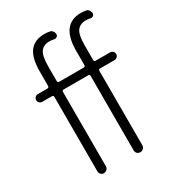

<svg xmlns="http://www.w3.org/2000/svg" viewBox="-179 -843 858 945"><g transform="rotate(-30 250.0 -370.0)"><path d="M44.9 -456.1Q36.1 -456.1 29.3 -462.4Q22.5 -468.8 22.5 -478Q22.5 -487.3 29.3 -493.7Q36.1 -500 44.9 -500H98.6Q107.4 -500 108.4 -508.8V-589.8Q108.4 -668 136.2 -704.1Q164.1 -740.2 220.7 -740.2Q235.4 -740.2 249 -737.3Q258.8 -736.3 265.1 -727.5Q271.5 -718.8 271.5 -709Q271.5 -701.2 264.2 -696.3Q256.8 -691.4 249 -693.4Q237.3 -696.3 223.6 -696.3Q190.4 -696.3 173.8 -674.3Q157.2 -652.3 157.2 -592.8V-508.8Q157.2 -500 166 -500H305.7Q313.5 -500 314.5 -508.8V-589.8Q314.5 -740.2 427.7 -740.2Q441.4 -740.2 456.1 -737.3Q465.8 -736.3 471.7 -727.5Q477.5 -718.8 477.5 -709Q477.5 -701.2 470.7 -696.3Q463.9 -691.4 456.1 -693.4Q444.3 -696.3 430.7 -696.3Q397.5 -696.3 380.9 -674.3Q364.3 -652.3 364.3 -592.8V-508.8Q364.3 -500 372.1 -500H455.1Q463.9 -500 470.7 -493.7Q477.5 -487.3 477.5 -478Q477.5 -468.8 470.7 -462.4Q463.9 -456.1 455.1 -456.1H372.1Q364.3 -456.1 364.3 -447.3V-25.4Q364.3 -14.6 356.9 -7.3Q349.6 0 338.9 0Q328.1 0 321.3 -6.8Q314.5 -13.7 314.5 -25.4V-447.3Q314.5 -456.1 305.7 -456.1H166Q157.2 -456.1 157.2 -447.3V-25.4Q157.2 -14.6 149.4 -7.3Q141.6 0 131.8 0Q122.1 0 115.2 -6.8Q108.4 -13.7 108.4 -25.4V-447.3Q108.4 -456.1 98.6 -456.1Z"/></g></svg>

Font: Rounded Mgen+ 2m light
Style: Regular
Weight: 200
Designer: [Source Han Sans]
Ryoko NISHIZUKA  (kana & ideographs); Paul D. Hunt (Latin, Greek & Cyrillic); Wenlong ZHANG  (bopomofo
Version: Version 1.059.20150602